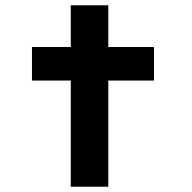

<svg xmlns="http://www.w3.org/2000/svg" viewBox="-20 -707 726 727"><path d="M248 0V-687H390V0ZM101 -402V-529H563V-402Z"/></svg>

Font: Lexend Tera SemiBold
Style: Regular
Weight: 600
Version: Version 1.007